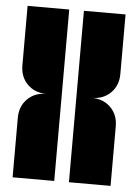

<svg xmlns="http://www.w3.org/2000/svg" viewBox="-51 -740 563 781"><g transform="rotate(5 230.0 -350.0)"><path d="M260 -350V-700H430V-457Q430 -410 400 -380Q370 -350 323 -350Q370 -350 400 -320Q430 -290 430 -243V0H260ZM30 -457V-700H200V-350V0H30V-243Q30 -290 60 -320Q90 -350 137 -350Q90 -350 60 -380Q30 -410 30 -457Z"/></g></svg>

Font: Promplate
Style: Bold
Weight: 400
Designer: Evgeny Tarasenko
Foundry: Evgeny Tarasenko
Version: Version 1.000